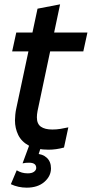

<svg xmlns="http://www.w3.org/2000/svg" viewBox="-20 -680 423 885"><path d="M204 10Q148 10 113.5 -8.5Q79 -27 64 -58Q49 -89 49 -125Q49 -136 50.5 -151.5Q52 -167 55 -180L153 -640L257 -660L153 -168Q150 -152 150 -139Q150 -109 168.5 -96Q187 -83 221 -83Q241 -83 259 -86Q277 -89 295 -93L275 0Q257 5 239 7.5Q221 10 204 10ZM36 -443 55 -530H383L364 -443ZM103 185Q84 185 65.5 181Q47 177 30 169L57 105Q69 112 81 115.5Q93 119 108 119Q127 119 137 111.5Q147 104 147 94Q147 70 114 70Q106 70 99.5 70.5Q93 71 84 73L115 -11L171 -9L154 43L145 29Q176 29 195.5 47Q215 65 215 96Q215 132 184.5 158.5Q154 185 103 185Z"/></svg>

Font: Radio Canada Big
Style: Italic
Weight: 400
Italic angle: -12°
Designer: Étienne Aubert Bonn
Foundry: Coppers and Brasses
Version: Version 1.001